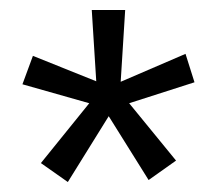

<svg xmlns="http://www.w3.org/2000/svg" viewBox="-20 -762 431 385"><path d="M333 -440 239 -555 370 -597 352 -654 222 -598 231 -742H164L173 -599L46 -650L25 -593L159 -555L62 -435L116 -397L198 -529L278 -401Z"/></svg>

Font: Cheyenne Sans
Style: Regular
Weight: 400
Designer: The Public Sans project authors (U.S. Web Design System), Libre Franklin designed by Pablo Impallari and Rodrigo Fuenzal
Foundry: The Cheyenne Sans Project Authors
Version: Version 2.007